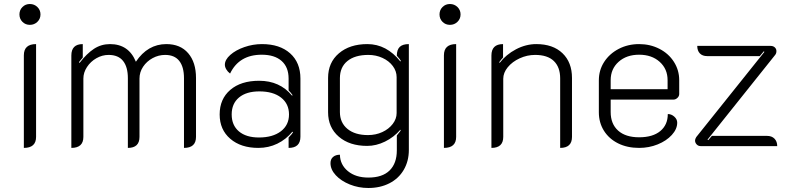

<svg xmlns="http://www.w3.org/2000/svg" viewBox="-20 -729 3949 958"><path d="M77 -657Q77 -679 92 -694Q107 -709 129 -709Q151 -709 166.5 -694Q182 -679 182 -657Q182 -635 166.5 -620Q151 -605 129 -605Q107 -605 92 -620Q77 -635 77 -657ZM99 -453Q99 -509 160 -509V-46Q160 9 99 9Z M336 -452Q336 -509 393 -509V-442L374 -419L377 -415Q413 -462 449 -485.5Q485 -509 529 -509Q622 -509 658 -421Q717 -509 810 -509Q880 -509 919 -463.5Q958 -418 958 -340V-46Q958 9 898 9V-339Q898 -395 874.5 -425Q851 -455 804 -455Q771 -455 741.5 -439Q712 -423 694 -396Q676 -369 676 -337V-46Q676 9 618 9V-339Q618 -395 594 -425Q570 -455 522 -455Q490 -455 461 -438.5Q432 -422 414 -394.5Q396 -367 396 -337V-46Q396 9 336 9Z M1076 -158Q1076 -235 1129 -280.5Q1182 -326 1273 -326Q1376 -326 1437 -252L1440 -254Q1432 -266 1420 -278V-337Q1420 -394 1385 -425Q1350 -456 1286 -456Q1173 -456 1128 -362Q1116 -371 1109 -383Q1102 -395 1102 -406Q1102 -431 1129 -455Q1156 -479 1199 -494Q1242 -509 1287 -509Q1376 -509 1427.5 -463Q1479 -417 1479 -337V-47Q1479 9 1420 9V-43Q1438 -61 1442 -69L1439 -72Q1407 -33 1363.5 -12Q1320 9 1269 9Q1182 9 1129 -36.5Q1076 -82 1076 -158ZM1422 -158Q1422 -211 1382.5 -242Q1343 -273 1274 -273Q1209 -273 1172.5 -242.5Q1136 -212 1136 -158Q1136 -104 1172 -73.5Q1208 -43 1272 -43Q1341 -43 1381.5 -74Q1422 -105 1422 -158Z M1629 85Q1629 65 1642 54Q1655 43 1676 43Q1677 93 1716 125Q1755 157 1818 157Q1888 157 1924 121.5Q1960 86 1960 21V-53L1979 -77L1978 -82Q1945 -44 1901 -22.5Q1857 -1 1812 -1Q1724 -1 1670.5 -47Q1617 -93 1617 -169V-340Q1617 -417 1671 -463Q1725 -509 1813 -509Q1909 -509 1978 -422L1980 -426Q1975 -434 1960 -451Q1960 -481 1974.5 -495Q1989 -509 2020 -509V19Q2020 75 1994.5 118.5Q1969 162 1923 185.5Q1877 209 1818 209Q1769 209 1725.5 191.5Q1682 174 1655.5 145.5Q1629 117 1629 85ZM1959 -165V-344Q1959 -374 1940 -399.5Q1921 -425 1888.5 -440Q1856 -455 1818 -455Q1751 -455 1713.5 -424.5Q1676 -394 1676 -339V-170Q1676 -117 1713.5 -86Q1751 -55 1816 -55Q1855 -55 1887.5 -70Q1920 -85 1939.5 -110.5Q1959 -136 1959 -165Z M2173 -657Q2173 -679 2188 -694Q2203 -709 2225 -709Q2247 -709 2262.5 -694Q2278 -679 2278 -657Q2278 -635 2262.5 -620Q2247 -605 2225 -605Q2203 -605 2188 -620Q2173 -635 2173 -657ZM2195 -453Q2195 -509 2256 -509V-46Q2256 9 2195 9Z M2432 -452Q2432 -509 2490 -509V-442Q2483 -435 2471 -419L2473 -415Q2505 -457 2554.5 -483Q2604 -509 2656 -509Q2739 -509 2786.5 -463.5Q2834 -418 2834 -340V-46Q2834 9 2775 9V-338Q2775 -394 2743.5 -424.5Q2712 -455 2650 -455Q2610 -455 2573 -438Q2536 -421 2513.5 -393.5Q2491 -366 2491 -336V-46Q2491 9 2432 9Z M2968 -169V-328Q2968 -379 2994.5 -420Q3021 -461 3067 -485Q3113 -509 3169 -509Q3224 -509 3270 -485.5Q3316 -462 3342.5 -420.5Q3369 -379 3369 -329V-260Q3369 -249 3360 -240.5Q3351 -232 3340 -232H3027V-170Q3027 -111 3064 -77.5Q3101 -44 3169 -44Q3237 -44 3274.5 -75Q3312 -106 3312 -160Q3330 -160 3344.5 -147Q3359 -134 3359 -117Q3359 -85 3332 -55.5Q3305 -26 3261.5 -8.5Q3218 9 3169 9Q3110 9 3064.5 -13.5Q3019 -36 2993.5 -76.5Q2968 -117 2968 -169ZM3311 -284V-329Q3311 -385 3271.5 -420.5Q3232 -456 3169 -456Q3106 -456 3066.5 -420.5Q3027 -385 3027 -329V-284Z M3448 -28Q3448 -35 3454 -45L3794 -470L3791 -473L3771 -449H3509Q3485 -449 3472 -462.5Q3459 -476 3459 -500H3825Q3838 -500 3846 -492.5Q3854 -485 3854 -474Q3854 -462 3847 -454L3510 -32L3514 -30L3532 -51H3807Q3831 -51 3844.5 -37Q3858 -23 3858 0H3476Q3464 0 3456 -8.5Q3448 -17 3448 -28Z"/></svg>

Font: K2D ExtraLight
Style: Regular
Weight: 275
Designer: Katatrad Aksorn Co.,Ltd.
Foundry: Cadson Demak Co.,Ltd.
Version: Version 1.000; ttfautohint (v1.6)